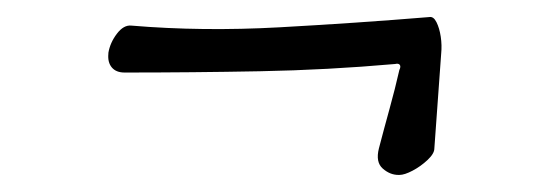

<svg xmlns="http://www.w3.org/2000/svg" viewBox="-20 -318 640 225"><path d="M447 -113Q437 -113 428.5 -120.5Q420 -128 424 -144Q430 -167 436.5 -190.5Q443 -214 448 -236Q450 -240 448.5 -242Q447 -244 443 -243Q364 -236 284.5 -234.5Q205 -233 126 -233Q116 -233 111 -239Q106 -245 107 -255V-256Q109 -268 117 -278.5Q125 -289 134 -288Q217 -281 307.5 -286Q398 -291 483 -298Q488 -299 491.5 -292Q495 -285 496.5 -275Q498 -265 497 -255Q495 -227 493 -199.5Q491 -172 489 -144Q489 -138 481 -130.5Q473 -123 463.5 -118Q454 -113 448 -113Z"/></svg>

Font: Winky Sans Light
Style: Italic
Weight: 300
Italic angle: -8.97852°
Designer: Simon Atzbach
Foundry: typofactur
Version: Version 1.205